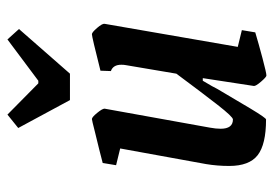

<svg xmlns="http://www.w3.org/2000/svg" viewBox="-130 -597 736 516"><g transform="rotate(-90 238.0 -339.0)"><path d="M432 -426 370 -68 415 -57 409 -21Q379 -12 339.5 -1.5Q300 9 293 9Q289 9 276.5 -5.5Q264 -20 265 -25L286 -162H279Q261 -132 257 -123Q229 -75 204 -33.5Q179 8 175 8Q108 8 79 -14.5Q50 -37 50 -91Q50 -123 55 -153L97 -384L52 -395L58 -431L93 -440Q111 -444 142 -452Q173 -460 176 -460Q181 -460 192.5 -446Q204 -432 204 -426L153 -143Q150 -127 150 -114Q150 -81 175 -81Q182 -81 214 -122Q246 -163 298 -233L321 -369Q322 -374 322 -381Q322 -403 305 -409L306 -437Q397 -460 404 -460Q409 -460 421 -446Q433 -432 432 -426ZM152 -658 188 -687 272 -604H279L390 -687L418 -656L298 -519H227Z"/></g></svg>

Font: Grenze Medium
Style: Italic
Weight: 500
Italic angle: -10°
Designer: Renata Polastri
Foundry: Omnibus-Type
Version: Version 1.002; ttfautohint (v1.8)